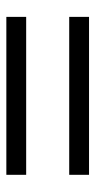

<svg xmlns="http://www.w3.org/2000/svg" viewBox="136 -680 307 620"><g transform="rotate(90 290.0 -370.5)"><path d="M545 -440H35V-504H545ZM545 -237H35V-301H545Z"/></g></svg>

Font: Ulagadi Sans Light
Style: Regular
Weight: 300
Designer: Ninad Kale (Devanagari), Jonny Pinhorn (Latin)
Foundry: Indian Type Foundry
Version: Version 3.01;March 29, 2020;FontCreator 12.0.0.2522 64-bit; 